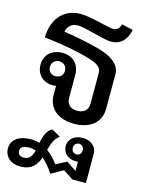

<svg xmlns="http://www.w3.org/2000/svg" viewBox="-142 -713 862 1134"><g transform="rotate(15 289.5 -146.5)"><path d="M337 11C436 11 498 -40 498 -125V-338C498 -382 462 -418 401 -442C352 -461 233 -487 142 -500C148 -534 174 -556 210 -556C258 -556 376 -514 421 -514C481 -514 517 -553 529 -614L459 -630C454 -603 437 -590 414 -590C385 -590 273 -626 208 -626C107 -626 41 -552 39 -437C160 -425 300 -396 354 -373C388 -359 401 -341 401 -318V-130C401 -90 377 -68 335 -68C294 -68 270 -90 270 -130V-270C270 -333 230 -376 164 -376C99 -376 56 -336 56 -276C56 -216 98 -176 157 -176C164 -176 170 -177 177 -178V-125C177 -40 238 11 337 11ZM-2 252C-2 300 35 337 94 337C166 337 193 298 210 251C232 270 254 296 279 332L352 291L413 331H496V151C496 109 459 78 410 78C358 78 324 109 324 150C324 192 358 222 401 222C408 222 415 222 418 221V278L357 237L293 271C276 249 254 222 224 201C235 162 247 125 277 107L222 76C188 95 177 134 169 173C153 168 136 165 117 165C47 165 -2 196 -2 252ZM65 249C65 226 86 215 118 215C132 215 146 217 160 222C151 255 138 281 102 281C79 281 65 268 65 249ZM113 -277C113 -304 132 -323 159 -323C186 -323 205 -304 205 -277C205 -250 186 -232 159 -232C132 -232 113 -250 113 -277ZM367 149C367 130 380 117 398 117C415 117 428 130 428 149C428 169 415 182 398 182C380 182 367 169 367 149Z"/></g></svg>

Font: TPK Tissa Web Medium
Style: Regular
Weight: 500
Designer: Jacques Le Bailly, Suppakit Chalermlarp | Katatrad Co.,Ltd.
Foundry: Jacques Le Bailly, Cadson Demak Co.,Ltd.
Version: Version 5.000;Glyphs 3.1.2 (3151)